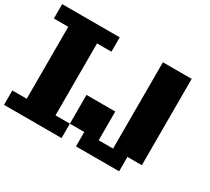

<svg xmlns="http://www.w3.org/2000/svg" viewBox="-147 -1031 1406 1284"><g transform="rotate(30 555.5 -389.0)"><path d="M1000 -777.8V-111.1H888.9V0H555.6V-111.1H444.4V-333.3H666.7V-111.1H777.8V-777.8ZM111.1 -666.7H0V-777.8H444.4V-666.7H333.3V-111.1H444.4V0H0V-111.1H111.1Z"/></g></svg>

Font: Pixeloid Sans
Style: Bold
Weight: 700
Monospace: yes
Designer: GGBot
Version: 0.3